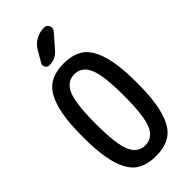

<svg xmlns="http://www.w3.org/2000/svg" viewBox="-300 -1027 1100 1100"><g transform="rotate(-45 250.0 -477.5)"><path d="M336.9 -591.8Q309.6 -653.3 250 -653.3Q190.4 -653.3 163.1 -591.8Q135.7 -530.3 135.7 -365.2Q135.7 -200.2 163.1 -138.7Q190.4 -77.1 250 -77.1Q309.6 -77.1 336.9 -138.7Q364.3 -200.2 364.3 -365.2Q364.3 -530.3 336.9 -591.8ZM374 -23.9Q327.1 9.8 250 9.8Q172.9 9.8 126 -23.9Q79.1 -57.6 54.7 -140.6Q30.3 -223.6 30.3 -364.7Q30.3 -505.9 54.7 -588.9Q79.1 -671.9 126 -706.1Q172.9 -740.2 250 -740.2Q327.1 -740.2 374 -706.1Q420.9 -671.9 445.3 -588.9Q469.7 -505.9 469.7 -364.7Q469.7 -223.6 445.3 -140.6Q420.9 -57.6 374 -23.9ZM201.2 -901.4Q218.8 -931.6 249.5 -948.2Q280.3 -964.8 315.4 -964.8Q337.9 -964.8 345.7 -945.3Q353.5 -925.8 339.8 -909.2L267.6 -827.1Q235.4 -790 184.6 -790Q168.9 -790 161.1 -804.7Q153.3 -819.3 161.1 -833Z"/></g></svg>

Font: Rounded-X Mgen+ 1mn medium
Style: Regular
Weight: 500
Designer: [Source Han Sans]
Ryoko NISHIZUKA  (kana & ideographs); Paul D. Hunt (Latin, Greek & Cyrillic); Wenlong ZHANG  (bopomofo
Version: Version 1.059.20150602